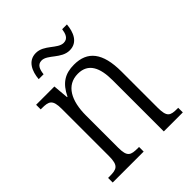

<svg xmlns="http://www.w3.org/2000/svg" viewBox="-203 -830 943 943"><g transform="rotate(-45 268.5 -358.5)"><path d="M336 -608C392 -608 412 -659 416 -708H383C379 -681 371 -655 341 -655C299 -655 266 -717 209 -717C153 -717 132 -665 128 -616H162C165 -644 173 -671 203 -671C244 -671 278 -608 336 -608ZM26 0H241V-32H234C184 -32 166 -38 166 -102V-326C166 -427 202 -499 283 -499C355 -499 381 -443 381 -355V0H513V-32H507C458 -32 442 -39 442 -105V-355C442 -486 394 -544 301 -544C238 -544 198 -519 167 -455H164L157 -536H30V-504H38C86 -504 105 -497 105 -433V-105C105 -39 86 -32 36 -32H26Z"/></g></svg>

Font: Noto Serif Sinhala Condensed Light
Style: Regular
Weight: 300
Width: 3
Designer: Jelle Bosma - Monotype Design Team
Foundry: Monotype Imaging Inc.
Version: Version 2.007